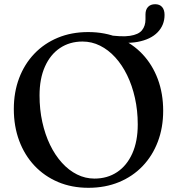

<svg xmlns="http://www.w3.org/2000/svg" viewBox="-20 -868 836 906"><path d="M756.5 -797.5Q756.5 -749.7 723.9 -715.8Q691.2 -681.9 629.1 -670.3Q567 -658.8 477.7 -677.5Q468.8 -679.7 464.3 -682.4Q459.9 -685.1 459.9 -691.9Q459.9 -698.4 465.3 -702.1Q470.7 -705.9 479.9 -704.2Q552.7 -692.7 593.2 -698.9Q633.8 -705 650.1 -725.4Q666.5 -745.7 666.5 -776.3V-799.7Q666.5 -822.6 678.6 -835.4Q690.7 -848.1 712.2 -848.1Q733.6 -848.1 745.1 -834.7Q756.5 -821.3 756.5 -797.5ZM395.9 -716.7Q475.6 -716.7 540.7 -689.4Q605.7 -662 652.6 -612.2Q699.4 -562.4 724.7 -494.6Q750 -426.7 750 -345.2Q750 -266 724.8 -199.5Q699.6 -133 653 -84.2Q606.3 -35.4 541.4 -8.6Q476.4 18.2 397.2 18.2Q318.6 18.2 254 -9.1Q189.4 -36.5 142.6 -86.3Q95.8 -136.1 70.5 -204.1Q45.2 -272.1 45.2 -353.6Q45.2 -432.8 70.2 -499.1Q95.3 -565.5 141.8 -614.3Q188.3 -663.1 252.8 -689.9Q317.3 -716.7 395.9 -716.7ZM630 -280.8Q630 -346.6 616.8 -405.6Q603.7 -464.6 579.9 -513.2Q556.2 -561.9 523.7 -597.5Q491.2 -633.1 452.1 -652.5Q413 -672 369.5 -672Q308.9 -672 263.2 -641.4Q217.5 -610.8 192.1 -553.9Q166.6 -497 166.6 -417.7Q166.6 -351.6 179.6 -292.5Q192.6 -233.3 216.2 -184.5Q239.8 -135.7 272.2 -100Q304.5 -64.2 343.5 -44.8Q382.4 -25.3 425.6 -25.3Q487 -25.3 532.9 -56.1Q578.8 -86.8 604.4 -144Q630 -201.2 630 -280.8Z"/></svg>

Font: Fraunces
Style: Regular
Weight: 900
Version: Version 1.000;[b76b70a41]